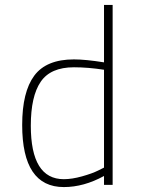

<svg xmlns="http://www.w3.org/2000/svg" viewBox="-20 -750 578 779"><path d="M437 -730V0H402V-36Q320 9 239 9Q70 9 70 -243Q70 -377 119 -443Q168 -509 280 -509Q327 -509 402 -497V-730ZM239 -23Q272 -23 313 -34.5Q354 -46 378 -58L402 -70V-467Q337 -477 280 -477Q185 -477 145 -418Q105 -359 105 -240Q105 -23 239 -23Z"/></svg>

Font: TitilliumMaps29L
Style: 1 wt
Weight: 100
Designer: Campivisivi
Foundry: Accademia di Belle Arti di Urbino and students of MA course of Visual design
Version: Version 001.001